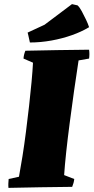

<svg xmlns="http://www.w3.org/2000/svg" viewBox="-20 -906 454 931"><path d="M21 5Q20 -6 20.5 -17Q21 -28 22 -38L72 -49Q80 -92 89 -148.5Q98 -205 106 -268Q114 -331 121 -392.5Q128 -454 133 -508.5Q138 -563 140 -602L94 -622Q95 -640 103 -660Q180 -662 257.5 -663Q335 -664 412 -665Q415 -644 412 -622L361 -613Q350 -543 339 -464.5Q328 -386 318 -310Q308 -234 301 -168.5Q294 -103 291 -57L340 -38Q339 -28 336.5 -19Q334 -10 330 0Q253 1 175.5 2Q98 3 21 5ZM125 -700Q123 -709 121 -718Q119 -727 117 -736L114 -748L196 -786L329 -886L356 -880Q366 -871 376.5 -851.5Q387 -832 397 -811Q407 -790 412 -774L408 -772Q375 -752 328.5 -735.5Q282 -719 229.5 -709.5Q177 -700 125 -700Z"/></svg>

Font: Labrada Black
Style: Italic
Weight: 900
Italic angle: -7°
Designer: Mercedes Jáuregui
Foundry: Omnibus-Type Team
Version: Version 1.000; ttfautohint (v1.8.4.7-5d5b)